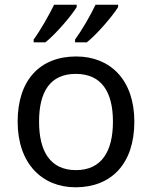

<svg xmlns="http://www.w3.org/2000/svg" viewBox="-20 -786 645 816"><path d="M482 -756V-766H386C365 -721 327 -656 299 -618V-606H349C394 -642 461 -721 482 -756ZM306 -756V-766H210C188 -721 151 -656 123 -618V-606H173C218 -642 285 -721 306 -756ZM551 -269C551 -446 449 -546 304 -546C150 -546 55 -446 55 -269C55 -91 159 10 301 10C454 10 551 -91 551 -269ZM146 -269C146 -396 193 -472 302 -472C411 -472 460 -396 460 -269C460 -142 411 -63 303 -63C194 -63 146 -142 146 -269Z"/></svg>

Font: Noto Sans Bhaiksuki
Style: Regular
Weight: 400
Designer: Monotype Design Team
Foundry: Monotype Imaging Inc.
Version: Version 2.002